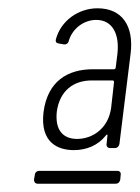

<svg xmlns="http://www.w3.org/2000/svg" viewBox="-20 -728 338 463"><path d="M204 -561C144 -561 95 -533 85 -458C76 -383 121 -366 158 -366C188 -366 216 -377 235 -401C238 -405 240 -404 239 -400L237 -381C236 -375 240 -371 245 -371H257C263 -371 267 -375 268 -381L295 -599C303 -665 275 -708 215 -708C169 -708 127 -678 115 -634C113 -627 116 -624 122 -623L134 -621C140 -620 145 -624 146 -630C155 -660 183 -680 212 -680C251 -680 269 -646 263 -597L259 -565C259 -563 257 -561 255 -561ZM166 -393C134 -393 112 -412 117 -459C124 -509 157 -534 201 -534H252C254 -534 255 -532 255 -530L248 -468C241 -417 202 -393 166 -393ZM64 -306 62 -295C62 -289 65 -285 71 -285H259C265 -285 269 -289 270 -295L271 -306C272 -312 269 -316 263 -316H75C69 -316 64 -312 64 -306Z"/></svg>

Font: Barlow Condensed ExtraLight
Style: Italic
Weight: 275
Width: 3
Italic angle: -7°
Designer: Jeremy Tribby
Foundry: Tribby Type
Version: Version 1.422;hotconv 1.0.109;makeotfexe 2.5.65596